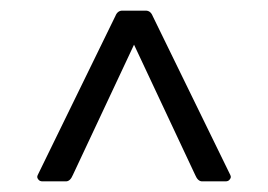

<svg xmlns="http://www.w3.org/2000/svg" viewBox="-20 -731 504 361"><path d="M104 -390H60Q55 -390 52.5 -393Q50 -396 50 -398Q50 -400 51 -402L197 -701Q201 -711 210 -711H254Q263 -711 267 -701L413 -402Q414 -400 414 -398Q414 -396 411.5 -393Q409 -390 404 -390H360Q352 -390 347 -402L232 -647L117 -402Q112 -390 104 -390Z"/></svg>

Font: Lustria
Style: Regular
Weight: 400
Designer: Matthew Desmond
Foundry: Matthew Desmond
Version: Version 001.001; ttfautohint (v1.6)